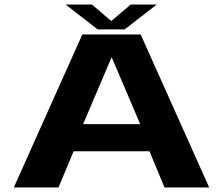

<svg xmlns="http://www.w3.org/2000/svg" viewBox="-20 -829 985 849"><path d="M41 0H238.5L305.5 -160H641L707.5 0H905L602 -676.5H344ZM347.5 -280 473 -574.5H474.5L600 -280ZM412 -699H531L673.5 -809H558L472 -736L386.5 -809H270Z"/></svg>

Font: Anybody Expanded
Style: Bold
Weight: 700
Width: 7
Designer: Tyler Finck
Foundry: Etcetera Type Company
Version: Version 1.113;gftools[0.9.25]